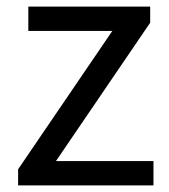

<svg xmlns="http://www.w3.org/2000/svg" viewBox="-20 -563 514 583"><path d="M35 0H446V-74H150L436 -494V-543H66V-469H321L35 -49Z"/></svg>

Font: Noto Sans JP
Style: Regular
Weight: 400
Designer: Ryoko NISHIZUKA  (kana, bopomofo & ideographs); Paul D. Hunt (Latin, Greek & Cyrillic); Sandoll Communications , Soo-you
Foundry: Adobe
Version: Version 2.002;hotconv 1.0.116;makeotfexe 2.5.65601